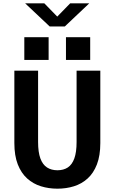

<svg xmlns="http://www.w3.org/2000/svg" viewBox="-20 -1126 690 1157"><path d="M326 11Q273.5 11 226.8 -3.5Q180 -18 144 -50.2Q108 -82.5 87.2 -135.2Q66.5 -188 66.5 -264V-700H209.5V-270.5Q209.5 -209 223.2 -171.5Q237 -134 263.2 -117Q289.5 -100 326 -100Q363 -100 388.8 -117Q414.5 -134 428 -171.5Q441.5 -209 441.5 -270.5V-700H584.5V-264Q584.5 -188 564 -135.2Q543.5 -82.5 507.8 -50.2Q472 -18 425.5 -3.5Q379 11 326 11ZM126.5 -902H273V-765H126.5ZM377.5 -902H523.5V-765H377.5ZM131.5 -1106H247L325 -1026L403 -1106H518L370.5 -966.5H279.5Z"/></svg>

Font: Trispace Thin SemiBold
Style: Regular
Weight: 600
Version: Version 1.210